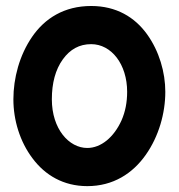

<svg xmlns="http://www.w3.org/2000/svg" viewBox="-20 -574 606 651"><path d="M289.1 -553.7C197.8 -553.7 131.8 -511.7 88.9 -449.2C45.9 -386.7 25.4 -309.1 25.4 -237.3C25.4 -166.5 47.4 -93.8 90.3 -37.1C132.8 20 195.3 57.1 275.9 57.1C363.8 57.1 429.7 14.2 474.1 -48.8C518.6 -111.8 540.5 -190.4 540.5 -262.7C540.5 -328.6 520 -400.4 478.5 -458C437 -515.6 374.5 -553.7 289.1 -553.7ZM289.1 -424.3C357.9 -424.3 411.1 -356 411.1 -262.7C411.1 -227.1 404.8 -194.8 392.1 -166C366.2 -108.4 322.3 -72.3 275.9 -72.3C213.9 -72.3 155.8 -136.7 155.8 -237.3C155.8 -292.5 168 -337.9 192.9 -372.6C217.8 -407.2 249.5 -424.3 289.1 -424.3Z"/></svg>

Font: Mikhak
Style: Bold
Weight: 700
Designer: Amin Abedi
Version: Version 3.2